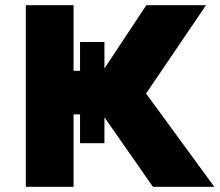

<svg xmlns="http://www.w3.org/2000/svg" viewBox="-20 -720 846 740"><path d="M569.5 0 318.5 -359.5 544 -700H774L543 -359.5L806 0ZM79.5 0V-700H263.5V-447H469V-279H263.5V0ZM288.5 -168V-558H382.5V-168Z"/></svg>

Font: Geologica Cursive ExtraBold
Style: Regular
Weight: 800
Designer: Sindre Bremnes, Frode Helland
Foundry: Monokrom Skriftforlag AS
Version: Version 1.010;gftools[0.9.28]